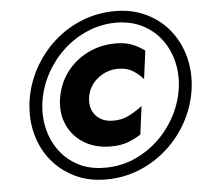

<svg xmlns="http://www.w3.org/2000/svg" viewBox="-52 -764 882 828"><g transform="rotate(-5 389.5 -350.0)"><path d="M74 -350Q84 -425 119 -490.5Q154 -556 208 -605.5Q262 -655 330.5 -682.5Q399 -710 475 -710Q550 -710 610 -681Q670 -652 710 -602Q750 -552 767.5 -487Q785 -422 776 -350Q766 -275 731 -209.5Q696 -144 641.5 -94.5Q587 -45 519 -17.5Q451 10 375 10Q299 10 239.5 -19Q180 -48 139.5 -98Q99 -148 82 -213Q65 -278 74 -350ZM130 -350Q121 -290 133.5 -234.5Q146 -179 178 -135.5Q210 -92 259 -66.5Q308 -41 372 -41Q438 -40 496.5 -64.5Q555 -89 601.5 -131.5Q648 -174 679 -230.5Q710 -287 720 -350Q729 -410 716.5 -465.5Q704 -521 672 -564.5Q640 -608 591 -633.5Q542 -659 478 -660Q412 -660 353.5 -635.5Q295 -611 248.5 -568.5Q202 -526 171 -469.5Q140 -413 130 -350ZM332 -350Q325 -302 351 -271.5Q377 -241 424 -240Q465 -239 497 -256Q529 -273 554 -292L538 -170Q510 -152 479.5 -141Q449 -130 408 -130Q342 -130 293.5 -159Q245 -188 221.5 -238Q198 -288 206 -350Q215 -415 251 -464.5Q287 -514 343 -542.5Q399 -571 467 -571Q507 -571 536 -559.5Q565 -548 591 -529L575 -407Q556 -429 530.5 -445Q505 -461 467 -461Q418 -461 379 -430Q340 -399 332 -350Z"/></g></svg>

Font: Jost* Heavy
Style: Italic
Weight: 800
Italic angle: -10°
Version: Version 3.7